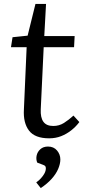

<svg xmlns="http://www.w3.org/2000/svg" viewBox="-20 -692 441 980"><path d="M44 -502 121 -510 161 -672H215L206 -508H361L358 -451H203L188 -134Q186 -92 201.5 -70.5Q217 -49 252 -49Q282 -49 306.5 -64.5Q331 -80 355 -102L385 -69Q368 -46 344 -27Q320 -8 292 3Q264 14 231 14Q158 14 128 -25.5Q98 -65 102 -133L116 -451H36ZM188 268 165 239Q178 230 189 218Q200 206 207 193Q214 180 214 167Q214 160 211 156Q208 152 199 149L170 138Q163 121 167 102Q171 83 186 69.5Q201 56 225 56Q254 56 271 76Q288 96 288 122Q288 144 277 170Q266 196 243.5 221Q221 246 188 268Z"/></svg>

Font: Literata 18pt
Style: Italic
Weight: 400
Italic angle: -2°
Designer: Latin by Veronika Burian and Jose Scaglione. Greek by Irene Vlachou. Cyrillic by Vera Evstafieva
Foundry: TypeTogether
Version: Version 3.103;gftools[0.9.29]